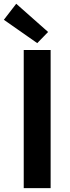

<svg xmlns="http://www.w3.org/2000/svg" viewBox="-43 -980 365 1000"><path d="M80.6 -719.7H220.7V0H80.6ZM-22.9 -877 41.5 -960.4 207.5 -813.5 150.9 -755.4Z"/></svg>

Font: Reddit Sans
Style: Bold
Weight: 700
Designer: Stephen Hutchings
Foundry: Reddit
Version: Version 1.013